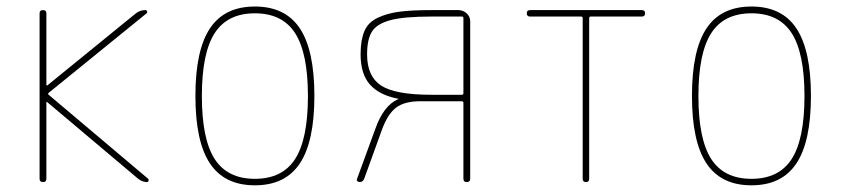

<svg xmlns="http://www.w3.org/2000/svg" viewBox="-20 -550 2540 580"><path d="M99.6 -9.8V-509.8Q99.6 -519.5 109.9 -519.5Q120.1 -519.5 120.1 -509.8V-293Q120.1 -292 121.1 -292H123L390.6 -509.8Q403.3 -519.5 418.9 -519.5Q422.9 -519.5 424.3 -515.6Q425.8 -511.7 422.9 -509.8L127 -269.5Q124 -266.6 127 -263.7L427.7 -9.8Q429.7 -7.8 428.7 -3.9Q427.7 0 423.8 0Q410.2 0 397.5 -9.8L123 -241.2Q122.1 -242.2 121.1 -242.2Q120.1 -242.2 120.1 -241.2V-9.8Q120.1 0 109.9 0Q99.6 0 99.6 -9.8Z M871.6 -449.7Q833 -509.8 750 -509.8Q667 -509.8 628.4 -449.7Q589.8 -389.6 589.8 -259.8Q589.8 -129.9 628.4 -69.8Q667 -9.8 750 -9.8Q833 -9.8 871.6 -69.8Q910.2 -129.9 910.2 -259.8Q910.2 -389.6 871.6 -449.7ZM885.7 -56.2Q841.8 9.8 750 9.8Q658.2 9.8 614.3 -56.2Q570.3 -122.1 570.3 -260.3Q570.3 -398.4 614.3 -464.4Q658.2 -530.3 750 -530.3Q841.8 -530.3 885.7 -464.4Q929.7 -398.4 929.7 -260.3Q929.7 -122.1 885.7 -56.2Z M1088.9 -385.7Q1088.9 -319.3 1131.3 -291.5Q1173.8 -263.7 1283.2 -263.7H1375Q1379.9 -263.7 1379.9 -268.6V-495.1Q1379.9 -500 1375 -500H1283.2Q1201.2 -500 1160.2 -489.3Q1119.1 -478.5 1104 -455.1Q1088.9 -431.6 1088.9 -385.7ZM1066.4 0Q1062.5 0 1059.6 -2.9Q1056.6 -5.9 1058.6 -9.8L1114.3 -162.1Q1138.7 -230.5 1181.6 -250Q1183.6 -250 1183.6 -251Q1183.6 -252 1181.6 -252Q1126 -262.7 1097.7 -294.4Q1069.3 -326.2 1069.3 -385.7Q1069.3 -428.7 1080.6 -455.6Q1091.8 -482.4 1120.6 -496.1Q1149.4 -509.8 1186 -514.6Q1222.7 -519.5 1283.2 -519.5H1364.3Q1378.9 -519.5 1389.6 -509.8Q1400.4 -500 1400.4 -485.4V-9.8Q1400.4 0 1390.1 0Q1379.9 0 1379.9 -9.8V-239.3Q1379.9 -244.1 1375 -244.1H1249Q1202.1 -244.1 1176.8 -225.1Q1151.4 -206.1 1133.8 -158.2L1080.1 -9.8Q1076.2 0 1066.4 0Z M1581.1 -500Q1571.3 -500 1571.3 -509.8Q1571.3 -519.5 1581.1 -519.5H1918.9Q1928.7 -519.5 1928.7 -509.8Q1928.7 -500 1918.9 -500H1764.6Q1759.8 -500 1759.8 -495.1V-9.8Q1759.8 0 1750 0Q1740.2 0 1740.2 -9.8V-495.1Q1740.2 -500 1735.4 -500Z M2371.6 -449.7Q2333 -509.8 2250 -509.8Q2167 -509.8 2128.4 -449.7Q2089.8 -389.6 2089.8 -259.8Q2089.8 -129.9 2128.4 -69.8Q2167 -9.8 2250 -9.8Q2333 -9.8 2371.6 -69.8Q2410.2 -129.9 2410.2 -259.8Q2410.2 -389.6 2371.6 -449.7ZM2385.7 -56.2Q2341.8 9.8 2250 9.8Q2158.2 9.8 2114.3 -56.2Q2070.3 -122.1 2070.3 -260.3Q2070.3 -398.4 2114.3 -464.4Q2158.2 -530.3 2250 -530.3Q2341.8 -530.3 2385.7 -464.4Q2429.7 -398.4 2429.7 -260.3Q2429.7 -122.1 2385.7 -56.2Z"/></svg>

Font: Rounded-L Mgen+ 2m thin
Style: Regular
Weight: 100
Designer: [Source Han Sans]
Ryoko NISHIZUKA  (kana & ideographs); Paul D. Hunt (Latin, Greek & Cyrillic); Wenlong ZHANG  (bopomofo
Version: Version 1.059.20150602